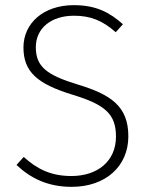

<svg xmlns="http://www.w3.org/2000/svg" viewBox="-20 -714 577 745"><path d="M266 -694C149 -694 71 -624 71 -530C71 -435 125 -388 263 -346C387 -308 430 -272 430 -184C430 -88 358 -31 257 -31C175 -31 122 -60 72 -105L44 -74C99 -22 166 11 258 11C390 11 478 -69 478 -185C478 -302 410 -347 282 -386C160 -423 119 -456 119 -531C119 -604 178 -653 267 -653C332 -653 378 -634 429 -589L457 -620C405 -666 353 -694 266 -694Z"/></svg>

Font: Fira Sans ExtraLight
Style: Regular
Weight: 200
Designer: bBox Type GmbH & Carrois Corporate GbR & Edenspiekermann AG
Foundry: bBox Type GmbH & Carrois Corporate GbR & Edenspiekermann AG
Version: Version 4.300;PS 004.300;hotconv 1.0.88;makeotf.lib2.5.64775